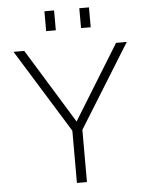

<svg xmlns="http://www.w3.org/2000/svg" viewBox="-63 -1018 828 1069"><g transform="rotate(-5 351.5 -484.0)"><path d="M35 0ZM379 -292V0H323V-292L35 -758H95L351 -341L608 -758H668ZM421 -968H475V-857H421ZM226 -968H280V-857H226Z"/></g></svg>

Font: Biryani UltraLight
Style: Regular
Weight: 250
Designer: Dan Reynolds and Mathieu Réguer
Foundry: Dan Reynolds and Mathieu Réguer
Version: Version 1.003; ttfautohint (v1.1) -l 5 -r 5 -G 72 -x 0 -D la